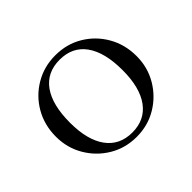

<svg xmlns="http://www.w3.org/2000/svg" viewBox="-112 -609 774 774"><g transform="rotate(-45 275.0 -221.5)"><path d="M275 11Q211 11 159 -20Q107 -51 76 -103.5Q45 -156 45 -220Q45 -286 75.5 -339Q106 -392 158.5 -423Q211 -454 275 -454Q340 -454 392 -423Q444 -392 474.5 -339Q505 -286 505 -220Q505 -156 474 -103.5Q443 -51 391 -20Q339 11 275 11ZM275 -14Q347 -14 386 -67.5Q425 -121 425 -220Q425 -321 386.5 -375Q348 -429 275 -429Q202 -429 163.5 -375Q125 -321 125 -220Q125 -121 164 -67.5Q203 -14 275 -14Z"/></g></svg>

Font: Baskervville SC
Style: Regular
Weight: 400
Designer: Alexis Faudot, Rémi Forte, Morgane Pierson, Rafael Ribas, Tanguy Vanlaeys, Rosalie Wagner, Thomas Huot-Marchand
Foundry: ANRT
Version: Version 1.100